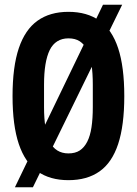

<svg xmlns="http://www.w3.org/2000/svg" viewBox="-20 -749 579 811"><path d="M269 12Q191 12 138.5 -25Q86 -62 59.5 -140.5Q33 -219 33 -343Q33 -467 59.5 -545.5Q86 -624 138.5 -661.5Q191 -699 269 -699Q348 -699 400.5 -661.5Q453 -624 479 -545.5Q505 -467 505 -343Q505 -219 479 -140.5Q453 -62 400.5 -25Q348 12 269 12ZM269 -101Q298 -101 317 -113.5Q336 -126 348.5 -150.5Q361 -175 366.5 -211.5Q372 -248 372 -297V-391Q372 -440 366.5 -476.5Q361 -513 348.5 -537.5Q336 -562 317 -574.5Q298 -587 269 -587Q242 -587 222 -574.5Q202 -562 190 -537.5Q178 -513 172 -476.5Q166 -440 166 -391V-297Q166 -248 172 -211.5Q178 -175 190 -150.5Q202 -126 222 -113.5Q242 -101 269 -101ZM43 42 415 -729H496L119 42Z"/></svg>

Font: Archivo ExtraCondensed
Style: Bold
Weight: 700
Width: 2
Designer: Hector Gatti
Foundry: Omnibus-Type
Version: Version 2.001